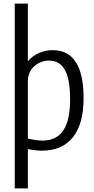

<svg xmlns="http://www.w3.org/2000/svg" viewBox="-20 -828 524 1068"><path d="M62 -808H135V-487Q161 -518 197 -533.5Q233 -549 273 -549Q359 -549 402 -482Q445 -415 445 -282Q445 -139 385.5 -64.5Q326 10 214 10Q177 10 135 1V220H62ZM216 -46Q294 -46 332 -102Q370 -158 370 -276Q370 -387 341 -439Q312 -491 252 -491Q230 -491 209 -483Q188 -475 171.5 -460.5Q155 -446 145 -425Q135 -404 135 -377V-57Q184 -46 216 -46Z"/></svg>

Font: Encode Sans Compressed
Style: Regular
Weight: 400
Designer: Pablo Impallari, Andres Torresi
Foundry: Pablo Impallari, Andres Torresi
Version: Version 1.000; ttfautohint (v1.00) -l 8 -r 50 -G 200 -x 14 -